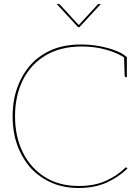

<svg xmlns="http://www.w3.org/2000/svg" viewBox="-20 -930 698 958"><path d="M373 8Q298 8 239 -17.5Q180 -43 136 -89Q93 -136 68 -201.5Q43 -267 43 -350Q43 -430 67.5 -496Q92 -562 136 -610Q180 -657 241.5 -682.5Q303 -708 384 -708Q430 -708 474.5 -700Q519 -692 555.5 -678Q592 -664 613 -645V-639L604 -640Q571 -664 513.5 -681Q456 -698 388 -698Q282 -698 207.5 -653.5Q133 -609 94 -530.5Q55 -452 55 -350Q55 -249 93.5 -170.5Q132 -92 203.5 -47Q275 -2 373 -2Q452 -2 509.5 -28.5Q567 -55 604 -92Q606 -94 607 -94.5Q608 -95 609 -95Q610 -95 612 -93L616 -89Q569 -44 509.5 -18Q450 8 373 8ZM599 -645 613 -639V-545H607Q605 -545 603.5 -547.5Q602 -550 602 -552ZM483 -910 377 -795H369L263 -910H272Q276 -910 280 -906L373 -805L466 -906Q467 -907 469 -908.5Q471 -910 474 -910Z"/></svg>

Font: Aleo Thin
Style: Regular
Weight: 250
Designer: Alessio Laiso
Foundry: Alessio Laiso
Version: Version 2.001;gftools[0.9.29]